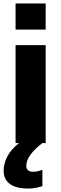

<svg xmlns="http://www.w3.org/2000/svg" viewBox="-20 -827 354 1110"><path d="M244 -807V-656H70V-807ZM70 -566H244V0H225Q132 72 132 131Q132 166 172 166Q198 166 225 154V249Q183 263 143 263Q72 263 36.5 236Q1 209 1 160Q1 118 23 76.5Q45 35 90 0H70Z"/></svg>

Font: Biryani Black
Style: Regular
Weight: 900
Designer: Dan Reynolds and Mathieu Reguer
Foundry: Dan Reynolds and Mathieu Reguer
Version: Version 1.004; ttfautohint (v1.1) -l 5 -r 5 -G 72 -x 0 -D la